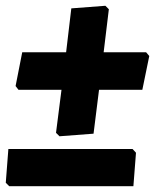

<svg xmlns="http://www.w3.org/2000/svg" viewBox="-44 -501 543 665"><path d="M321 -481 333 -469 315 -320H462L473 -307L449 -190H299L280 -38L162 -29L150 -41L169 -190H20L10 -203L33 -320H185L203 -472ZM415 15 427 28 418 144H-12L-24 132L-15 15Z"/></svg>

Font: Alegreya Sans Black
Style: Italic
Weight: 900
Italic angle: -7°
Designer: Juan Pablo del Peral
Foundry: Huerta Tipografica
Version: Version 2.007